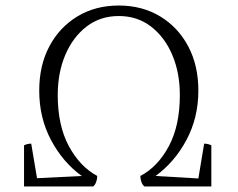

<svg xmlns="http://www.w3.org/2000/svg" viewBox="-20 -675 860 695"><path d="M67 0V-149Q79 -155 93 -155L114 -30L276 -38Q208 -87 165 -167.5Q122 -248 122 -347Q122 -438 158.5 -507Q195 -576 260 -615.5Q325 -655 410 -655Q495 -655 560 -615.5Q625 -576 661.5 -507Q698 -438 698 -347Q698 -249 655 -168.5Q612 -88 543 -38L698 -29L719 -155Q733 -155 745 -149V0H503Q496 -5 492 -16Q488 -27 488 -38Q551 -71 591 -145.5Q631 -220 631 -331Q631 -412 603.5 -476.5Q576 -541 526.5 -579Q477 -617 410 -617Q343 -617 293.5 -579Q244 -541 216.5 -476.5Q189 -412 189 -331Q189 -221 229 -146.5Q269 -72 332 -38Q332 -27 328 -16Q324 -5 317 0Z"/></svg>

Font: Petrona Light
Style: Regular
Weight: 300
Designer: Ringo R. Seeber
Foundry: Ringo R. Seeber
Version: Version 2.001; ttfautohint (v1.8.3)